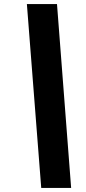

<svg xmlns="http://www.w3.org/2000/svg" viewBox="-20 -880 424 950"><path d="M332 50H184L113 -860H262Z"/></svg>

Font: TypoPRO Sinkin Sans
Style: 700 Bold Italic
Weight: 700
Italic angle: -112°
Designer: Keith Bates
Foundry: K-Type
Version: Sinkin Sans (version 1.0)  by Keith Bates   •   © 2014   www